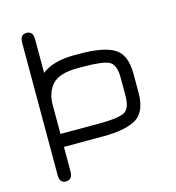

<svg xmlns="http://www.w3.org/2000/svg" viewBox="-117 -728 922 1006"><g transform="rotate(-15 344.0 -225.0)"><path d="M534.2 -273.4Q534.2 -343.8 500.5 -361.8Q466.8 -379.9 358.4 -379.9H330.1Q230.5 -379.9 191.9 -338.4Q153.3 -296.9 153.3 -226.6V-70.3H361.3Q467.8 -70.3 501 -88.4Q534.2 -106.4 534.2 -176.8ZM604.5 -173.8Q604.5 -71.3 547.4 -35.6Q490.2 0 361.3 0H153.3V133.8Q153.3 177.7 116.2 177.7Q83 177.7 83 133.8V-584Q83 -627.9 118.2 -627.9Q153.3 -627.9 153.3 -584V-401.4Q213.9 -450.2 330.1 -450.2H358.4Q489.3 -450.2 546.9 -414.6Q604.5 -378.9 604.5 -276.4Z"/></g></svg>

Font: Jura
Style: DemiBold
Weight: 600
Version: Version 2.4